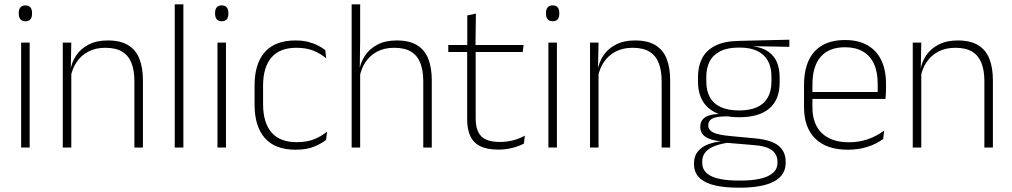

<svg xmlns="http://www.w3.org/2000/svg" viewBox="-20 -684 4692 890"><path d="M78 0V-486.5H117.5V0ZM98 -585.5Q82.5 -585.5 74.8 -594.5Q67 -603.5 67 -620.5V-624.5Q67 -641 74.8 -650Q82.5 -659 98 -659Q113 -659 120.8 -650Q128.5 -641 128.5 -624.5V-620.5Q128.5 -603 120.8 -594.2Q113 -585.5 98 -585.5Z M603 0V-308Q603 -356 590 -390.5Q577 -425 547.5 -443.8Q518 -462.5 468.5 -462.5Q423 -462.5 389 -444.5Q355 -426.5 334.5 -395.2Q314 -364 307 -324L296 -356H306Q311.5 -394 332.5 -426Q353.5 -458 390.5 -477.2Q427.5 -496.5 479.5 -496.5Q539 -496.5 574.8 -474.2Q610.5 -452 626.5 -410.8Q642.5 -369.5 642.5 -311.5V0ZM271 0V-486.5H310.5L308 -362.5L310.5 -361V0Z M790 0V-664H830V0Z M988 0V-486.5H1027.5V0ZM1008 -585.5Q992.5 -585.5 984.8 -594.5Q977 -603.5 977 -620.5V-624.5Q977 -641 984.8 -650Q992.5 -659 1008 -659Q1023 -659 1030.8 -650Q1038.5 -641 1038.5 -624.5V-620.5Q1038.5 -603 1030.8 -594.2Q1023 -585.5 1008 -585.5Z M1350 10Q1255 10 1207.5 -44.2Q1160 -98.5 1160 -199.5V-287.5Q1160 -388.5 1207.5 -442.5Q1255 -496.5 1350 -496.5Q1383.5 -496.5 1409.8 -489.5Q1436 -482.5 1455.5 -472.2Q1475 -462 1488 -451.5L1492 -413.5Q1468.5 -434 1435 -448.2Q1401.5 -462.5 1353.5 -462.5Q1277 -462.5 1238.2 -417.5Q1199.5 -372.5 1199.5 -287V-200.5Q1199.5 -116 1238.2 -70.5Q1277 -25 1355 -25Q1404.5 -25 1438.5 -39.5Q1472.5 -54 1496 -74L1491.5 -35.5Q1471 -19 1436.5 -4.5Q1402 10 1350 10Z M1942 0V-308Q1942 -356 1929 -390.5Q1916 -425 1886.5 -443.8Q1857 -462.5 1807.5 -462.5Q1761.5 -462.5 1727.8 -444.5Q1694 -426.5 1673.8 -395.5Q1653.5 -364.5 1646.5 -324L1633 -356H1645Q1650.5 -394 1671.8 -426Q1693 -458 1729.8 -477.2Q1766.5 -496.5 1818.5 -496.5Q1878 -496.5 1913.8 -474.2Q1949.5 -452 1965.5 -410.8Q1981.5 -369.5 1981.5 -311.5V0ZM1610 0V-664H1649.5V-498.5L1647.5 -359L1649.5 -355V0Z M2290.5 9.5Q2239 9.5 2207.2 -5.8Q2175.5 -21 2160.5 -52.2Q2145.5 -83.5 2145.5 -130.5V-459H2185V-134.5Q2185 -79 2210.8 -52.5Q2236.5 -26 2297.5 -26Q2328 -26 2357.2 -33.2Q2386.5 -40.5 2413 -55.5L2408.5 -18.5Q2385.5 -6 2354.2 1.8Q2323 9.5 2290.5 9.5ZM2058 -443V-475.5H2407L2403 -443ZM2146 -469.5V-612.5L2186 -621L2184 -469.5Z M2522 0V-486.5H2561.5V0ZM2542 -585.5Q2526.5 -585.5 2518.8 -594.5Q2511 -603.5 2511 -620.5V-624.5Q2511 -641 2518.8 -650Q2526.5 -659 2542 -659Q2557 -659 2564.8 -650Q2572.5 -641 2572.5 -624.5V-620.5Q2572.5 -603 2564.8 -594.2Q2557 -585.5 2542 -585.5Z M3047 0V-308Q3047 -356 3034 -390.5Q3021 -425 2991.5 -443.8Q2962 -462.5 2912.5 -462.5Q2867 -462.5 2833 -444.5Q2799 -426.5 2778.5 -395.2Q2758 -364 2751 -324L2740 -356H2750Q2755.5 -394 2776.5 -426Q2797.5 -458 2834.5 -477.2Q2871.5 -496.5 2923.5 -496.5Q2983 -496.5 3018.8 -474.2Q3054.5 -452 3070.5 -410.8Q3086.5 -369.5 3086.5 -311.5V0ZM2715 0V-486.5H2754.5L2752 -362.5L2754.5 -361V0Z M3406.5 -140.5Q3314.5 -140.5 3265 -182.8Q3215.5 -225 3215.5 -306V-328Q3215.5 -376.5 3234.5 -413.5Q3253.5 -450.5 3295 -471.8Q3336.5 -493 3403 -494.5L3639 -500V-467L3465.5 -470V-470.5Q3513 -464.5 3541.2 -444.8Q3569.5 -425 3581.8 -394.5Q3594 -364 3594 -325V-302Q3594 -222 3546.2 -181.2Q3498.5 -140.5 3406.5 -140.5ZM3403.5 153H3413Q3464 153 3502.2 144.8Q3540.5 136.5 3562.2 118.2Q3584 100 3584 69V67Q3584 32.5 3558.8 12.8Q3533.5 -7 3474 -11.5L3343 -22.5L3361.5 -23.5Q3324 -18.5 3295.5 -8.2Q3267 2 3251 20.2Q3235 38.5 3235 66.5V68Q3235 100.5 3256.2 119Q3277.5 137.5 3315.5 145.2Q3353.5 153 3403.5 153ZM3402 186Q3340.5 186 3294.5 175.5Q3248.5 165 3222.8 140.8Q3197 116.5 3197 75V73Q3197 39.5 3214.8 18Q3232.5 -3.5 3262 -14.8Q3291.5 -26 3326.5 -29.5L3325.5 -28.5Q3273 -33.5 3249.5 -50.2Q3226 -67 3226 -95.5V-96Q3226 -114 3234.8 -127Q3243.5 -140 3263 -147.5Q3282.5 -155 3313.5 -155.5V-163L3381.5 -144L3343 -144.5Q3298 -144 3280.5 -133.8Q3263 -123.5 3263 -103.5V-103Q3263 -81.5 3285.8 -70Q3308.5 -58.5 3364.5 -53.5L3481 -42.5Q3556 -35.5 3589 -8.2Q3622 19 3622 66.5V69Q3622 111 3595.8 136.8Q3569.5 162.5 3522.5 174.2Q3475.5 186 3412.5 186ZM3406 -172Q3455.5 -172 3488.8 -187Q3522 -202 3539 -232Q3556 -262 3556 -305.5V-329.5Q3556 -372 3539.5 -402Q3523 -432 3490.2 -447.8Q3457.5 -463.5 3409 -463.5H3405Q3351.5 -463.5 3318 -446.2Q3284.5 -429 3269.2 -398.5Q3254 -368 3254 -328.5V-307Q3254 -262.5 3271 -232.5Q3288 -202.5 3321.8 -187.2Q3355.5 -172 3406 -172Z M3910 10Q3812 10 3759.5 -41.2Q3707 -92.5 3707 -187V-290.5Q3707 -391.5 3755.5 -445Q3804 -498.5 3897 -498.5Q3959 -498.5 4001.2 -474.2Q4043.5 -450 4065.2 -404.8Q4087 -359.5 4087 -295.5V-278Q4087 -265.5 4086.5 -252.8Q4086 -240 4084.5 -225.5H4048Q4048.5 -245.5 4048.5 -263.2Q4048.5 -281 4048.5 -296Q4048.5 -350.5 4031.2 -388Q4014 -425.5 3980.2 -445.2Q3946.5 -465 3897 -465Q3823 -465 3784.5 -421Q3746 -377 3746 -293V-245V-239V-184.5Q3746 -147 3757 -117.5Q3768 -88 3789.2 -67.2Q3810.5 -46.5 3842 -35.5Q3873.5 -24.5 3915 -24.5Q3962 -24.5 4002.5 -38.5Q4043 -52.5 4078.5 -78.5L4074 -40Q4043.5 -17 4001.8 -3.5Q3960 10 3910 10ZM3727 -225.5V-257.5H4074.5V-225.5Z M4543 0V-308Q4543 -356 4530 -390.5Q4517 -425 4487.5 -443.8Q4458 -462.5 4408.5 -462.5Q4363 -462.5 4329 -444.5Q4295 -426.5 4274.5 -395.2Q4254 -364 4247 -324L4236 -356H4246Q4251.5 -394 4272.5 -426Q4293.5 -458 4330.5 -477.2Q4367.5 -496.5 4419.5 -496.5Q4479 -496.5 4514.8 -474.2Q4550.5 -452 4566.5 -410.8Q4582.5 -369.5 4582.5 -311.5V0ZM4211 0V-486.5H4250.5L4248 -362.5L4250.5 -361V0Z"/></svg>

Font: Anek Odia ExtraLight
Style: Regular
Weight: 250
Designer: Yesha Goshar & Mahesh Sahu (Odia), Yesha Goshar (Latin)
Foundry: Ek Type
Version: Version 1.003